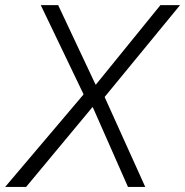

<svg xmlns="http://www.w3.org/2000/svg" viewBox="-32 -740 732 760"><path d="M474.6 0 335.4 -315.4H331.1L298.3 -364.7V-367.7L129.4 -719.7H198.2L346.2 -405.3H350.1L382.8 -357.9V-354.5L543 0ZM-11.7 0 298.3 -365.7V-369.1L343.8 -405.3H347.7L603 -719.7H680.7L382.8 -356.9V-355L336.9 -315.4H333.5L71.3 0Z"/></svg>

Font: Reddit Sans Light
Style: Italic
Weight: 300
Italic angle: -11.25°
Designer: Stephen Hutchings
Version: Version 1.013